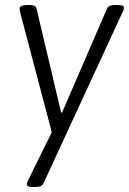

<svg xmlns="http://www.w3.org/2000/svg" viewBox="-20 -545 521 773"><path d="M113 208Q99 208 93.5 205Q88 202 88 196Q88 193 90 188.5Q92 184 95 177L205 -46L195 12L62 -492Q61 -495 60 -501.5Q59 -508 59 -511Q59 -518 68 -521.5Q77 -525 92 -525H99Q110 -525 117.5 -522Q125 -519 127 -511L226 -92H230L411 -511Q415 -519 423.5 -522Q432 -525 444 -525H452Q466 -525 472.5 -522.5Q479 -520 479 -513Q479 -509 477 -504Q475 -499 473 -495L156 191Q152 200 144.5 204Q137 208 121 208Z"/></svg>

Font: Asap Light
Style: Italic
Weight: 300
Italic angle: -6°
Designer: Pablo Cosgaya
Foundry: Omnibus-Type
Version: Version 3.001